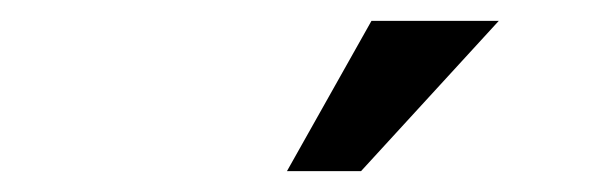

<svg xmlns="http://www.w3.org/2000/svg" viewBox="-20 -724 580 184"><path d="M336 -704H458L326 -560H255Z"/></svg>

Font: Haskoy Medium
Style: Italic
Weight: 500
Designer: Ertekin Erdin
Foundry: Ertekin Erdin
Version: Version 2.000; ttfautohint (v1.8.4.7-5d5b)